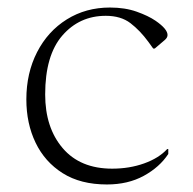

<svg xmlns="http://www.w3.org/2000/svg" viewBox="-20 -480 512 510"><path d="M264 10Q194 10 146.5 -20Q99 -50 74.5 -101Q50 -152 50 -216Q50 -286 78.5 -341.5Q107 -397 157.5 -428.5Q208 -460 272 -460Q312 -460 343 -449Q374 -438 393 -425Q425 -403 425 -387Q425 -380 418 -374L391 -351H387L374 -369Q352 -399 326.5 -418.5Q301 -438 261 -438Q191 -438 145.5 -385.5Q100 -333 100 -229Q100 -141 146.5 -86.5Q193 -32 278 -32Q324 -32 363 -46Q402 -60 424 -84H427V-71Q404 -36 362 -13Q320 10 264 10Z"/></svg>

Font: Spectral ExtraLight
Style: Regular
Weight: 275
Designer: Jean-Baptiste Levee
Foundry: Production Type
Version: Version 2.001